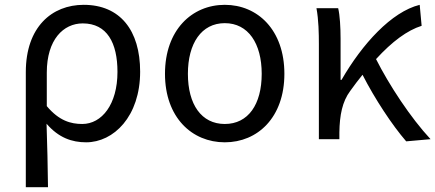

<svg xmlns="http://www.w3.org/2000/svg" viewBox="-20 -577 1805 796"><path d="M87 199H179C178 103 176 34 173 -64C223 -6 278 13 337 13C451 13 561 -94 561 -280C561 -451 478 -557 327 -557C195 -557 87 -465 87 -278ZM321 -63C274 -63 225 -76 174 -137V-276C174 -413 243 -480 323 -480C424 -480 467 -399 467 -279C467 -144 402 -63 321 -63Z M912 13C1048 13 1159 -90 1159 -271C1159 -453 1048 -557 912 -557C776 -557 664 -453 664 -271C664 -90 776 13 912 13ZM912 -63C815 -63 759 -144 759 -271C759 -397 815 -481 912 -481C1009 -481 1065 -397 1065 -271C1065 -144 1009 -63 912 -63Z M1765 0C1682 -89 1593 -225 1539 -332C1606 -405 1668 -451 1728 -470L1720 -557C1603 -528 1482 -395 1396 -246H1392V-416C1392 -464 1389 -514 1382 -543H1292C1301 -495 1302 -438 1302 -394V0H1387V-28C1388 -99 1399 -156 1432 -200C1449 -224 1466 -246 1483 -267C1534 -167 1606 -58 1664 9Z"/></svg>

Font: Source Han Sans KR Regular
Style: Regular
Weight: 400
Designer: Ryoko NISHIZUKA (kana & ideographs); Paul D. Hunt (Latin, Greek & Cyrillic); Wenlong ZHANG (bopomofo); Sandoll Communica
Foundry: Adobe Systems Incorporated
Version: Version 1.004;PS 1.004;hotconv 1.0.82;makeotf.lib2.5.63406